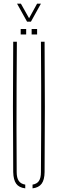

<svg xmlns="http://www.w3.org/2000/svg" viewBox="-20 -1029 317 1053"><path d="M52.5 -85Q51 -264.5 51 -442.8Q51 -621 52.5 -800H72.5Q71.5 -680.5 71 -561.5Q70.5 -442.5 70.5 -323.5Q70.5 -204.5 71.5 -85Q71.5 -53.5 82.8 -37Q94 -20.5 118.5 -16.5V4Q84.5 0 69 -21.2Q53.5 -42.5 52.5 -85ZM158.5 4V-16.5Q183 -20.5 193.8 -37Q204.5 -53.5 204.5 -85Q205.5 -204.5 205.8 -323.5Q206 -442.5 205.8 -561.5Q205.5 -680.5 204.5 -800H224.5Q226 -621 226 -442.8Q226 -264.5 224.5 -85Q224 -42.5 208.2 -21.2Q192.5 0 158.5 4ZM153.5 -840V-870H183.5V-840ZM93.5 -840V-870H123.5V-840ZM128.5 -910 73.5 -1009H94.5L139.5 -929L183.5 -1009H204.5L149.5 -910Z"/></svg>

Font: Big Shoulders Stencil Thin
Style: Regular
Weight: 100
Designer: Patric King
Foundry: XO Type Co
Version: Version 2.001